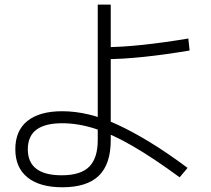

<svg xmlns="http://www.w3.org/2000/svg" viewBox="-20 -821 920 836"><path d="M46.7 -171.1Q46.7 -252.2 99.4 -294.4Q152.2 -336.7 251.1 -336.7Q306.7 -336.7 365.6 -322.8Q424.4 -308.9 488.9 -279.4Q553.3 -250 629.4 -203.9Q705.6 -157.8 796.7 -90L762.2 -48.9Q648.9 -132.2 558.9 -184.4Q468.9 -236.7 394.4 -260.6Q320 -284.4 251.1 -284.4Q175.6 -284.4 138.3 -256.1Q101.1 -227.8 101.1 -171.1Q101.1 -57.8 248.9 -57.8Q331.1 -57.8 368.3 -95Q405.6 -132.2 405.6 -211.1V-801.1H462.2V-211.1Q462.2 -106.7 410.6 -56.1Q358.9 -5.6 251.1 -5.6Q153.3 -5.6 100 -48.3Q46.7 -91.1 46.7 -171.1ZM432.2 -615.6Q506.7 -615.6 600.6 -625.6Q694.4 -635.6 800 -653.3L805.6 -601.1Q701.1 -583.3 605.6 -573.3Q510 -563.3 434.4 -563.3Z"/></svg>

Font: Paperlogy 3 Light
Style: Regular
Weight: 300
Designer: redesigned by Lee Juim, glyphs from Gmarket Sans & Montserrat
Foundry: PT&
Version: Version 1.001